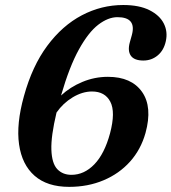

<svg xmlns="http://www.w3.org/2000/svg" viewBox="-20 -733 684 766"><path d="M471.5 -713Q535.5 -713 576.2 -692.5Q617 -672 633.5 -639.2Q650 -606.5 641.5 -568.5Q633.5 -532 609 -511.8Q584.5 -491.5 552 -491.5Q515.5 -491.5 502 -510.8Q488.5 -530 498 -564.5L506 -593Q525.5 -664.5 448.5 -664.5Q411.5 -664.5 372.2 -634.5Q333 -604.5 295 -536Q257 -467.5 223.5 -352Q260 -386 308.8 -406.2Q357.5 -426.5 410.5 -426.5Q504.5 -426.5 546.8 -366.2Q589 -306 560.5 -202.5Q542 -136.5 498.8 -88.2Q455.5 -40 393.2 -13.8Q331 12.5 256 12.5Q168.5 12.5 118 -31.8Q67.5 -76 56 -157.2Q44.5 -238.5 75.5 -349.5Q108.5 -469.5 168.5 -550.2Q228.5 -631 306.5 -672Q384.5 -713 471.5 -713ZM347 -368Q309 -368 270.2 -344.8Q231.5 -321.5 205.5 -284Q183 -189.5 185 -135.2Q187 -81 208.5 -58.2Q230 -35.5 265 -35.5Q316 -35.5 356.5 -77.5Q397 -119.5 419 -201Q441.5 -286 420.2 -327Q399 -368 347 -368Z"/></svg>

Font: Fraunces 72pt S050 SemiBold
Style: Italic
Weight: 600
Italic angle: -16°
Version: Version 1.000; ttfautohint (v1.8.3)